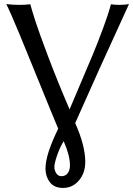

<svg xmlns="http://www.w3.org/2000/svg" viewBox="-20 -676 658 950"><path d="M292 253.9Q248 253.9 226.6 225.3Q205.1 196.8 205.1 158.2Q205.1 88.4 268.1 -39.1Q237.8 -110.8 180.4 -252.7Q123 -394.5 78.4 -502.4Q33.7 -610.4 11.2 -655.8Q42 -651.9 76.2 -651.9Q104.5 -651.9 129.9 -654.8Q138.2 -624.5 155.5 -570.3Q172.9 -516.1 219.7 -392.3Q266.6 -268.6 324.2 -134.8Q339.8 -172.9 379.2 -264.4Q418.5 -356 441.2 -410.9Q463.9 -465.8 490.2 -536.6Q516.6 -607.4 528.8 -654.8Q545.9 -651.9 573.2 -651.9Q596.7 -651.9 618.2 -655.8Q453.6 -297.4 352.1 -66.9Q401.9 44.9 401.9 125Q401.9 180.2 370.4 217Q338.9 253.9 292 253.9ZM284.2 195.8Q303.7 195.8 314.9 181.2Q326.2 166.5 326.2 142.1Q326.2 93.8 294.9 22V22.9Q276.4 52.7 262.7 92.5Q249 132.3 249 149.9Q249 166.5 258.3 181.2Q267.6 195.8 284.2 195.8Z"/></svg>

Font: Linear Smooth Low Contrast
Style: Regular
Weight: 500
Designer: Philipp H. Poll, Flanker
Foundry: Philipp H. Poll, reworked by Flanker
Version: Version 1.010 | FøM Fix